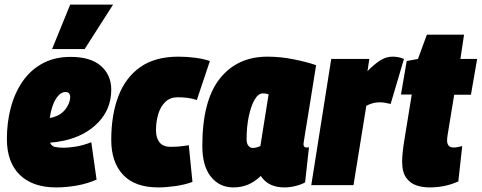

<svg xmlns="http://www.w3.org/2000/svg" viewBox="-20 -807 2100 837"><path d="M401 -24Q360 -6 314 2Q268 10 225 10Q122 10 66 -45Q10 -100 10 -201Q10 -273 27 -337.5Q44 -402 78.5 -452Q113 -502 165.5 -530.5Q218 -559 288 -559Q375 -559 420 -519.5Q465 -480 465 -416Q465 -333 409 -274Q353 -215 260 -194Q227 -187 198 -185Q205 -170 219.5 -166.5Q234 -163 258 -163Q279 -163 310.5 -168Q342 -173 378 -187ZM266 -406Q243 -406 224 -376.5Q205 -347 197 -293Q207 -294 215 -297Q248 -307 266.5 -332.5Q285 -358 286 -382Q286 -406 266 -406ZM207 -593 286 -787H473L349 -593Z M670 10Q568 10 516.5 -45Q465 -100 465 -197Q465 -306 496 -387.5Q527 -469 591.5 -514.5Q656 -560 758 -560Q796 -560 832.5 -555Q869 -550 895 -541L838 -371Q817 -378 796.5 -380.5Q776 -383 754 -383Q722 -383 701 -363Q680 -343 670 -310Q660 -277 660 -239Q660 -207 675 -187Q690 -167 724 -167Q744 -167 761.5 -168.5Q779 -170 803 -174L819 -14Q787 -2 746 4Q705 10 670 10Z M1220 10Q1149 10 1117 -40Q1091 -15 1062 -2.5Q1033 10 997 10Q937 10 899.5 -36.5Q862 -83 862 -171Q862 -368 938 -464Q1014 -560 1146 -560Q1203 -560 1260 -548.5Q1317 -537 1358 -523Q1343 -428 1333 -366.5Q1323 -305 1317 -268Q1311 -231 1308 -212.5Q1305 -194 1304 -187Q1303 -180 1303 -179Q1303 -164 1316 -164Q1318 -164 1321 -164Q1324 -164 1327 -165L1310 -12Q1295 -3 1269.5 3.5Q1244 10 1220 10ZM1115 -170 1151 -396Q1145 -398 1138.5 -399Q1132 -400 1126 -400Q1106 -400 1090 -372.5Q1074 -345 1064.5 -299.5Q1055 -254 1055 -200Q1055 -181 1063 -171.5Q1071 -162 1082 -162Q1090 -162 1099 -164.5Q1108 -167 1115 -170Z M1590 -550 1582 -497Q1617 -532 1641.5 -546Q1666 -560 1690 -560Q1703 -560 1715 -558Q1727 -556 1741 -550L1683 -354Q1671 -357 1658 -359Q1645 -361 1636 -361Q1622 -361 1608.5 -358Q1595 -355 1577 -346L1521 0H1337L1424 -550Z M1995 -170 1978 -16Q1949 -3 1918 3.5Q1887 10 1851 10Q1822 10 1795 1Q1768 -8 1750.5 -32.5Q1733 -57 1733 -104Q1733 -121 1736 -148Q1739 -175 1743 -198L1775 -395H1728L1753 -541L1802 -550L1841 -656H2003L1987 -550H2060L2033 -394H1960L1931 -217Q1930 -211 1929.5 -205Q1929 -199 1929 -194Q1929 -181 1935.5 -172.5Q1942 -164 1958 -164Q1965 -164 1973.5 -165.5Q1982 -167 1995 -170Z"/></svg>

Font: Georama Semi Condensed Black
Style: Italic
Weight: 900
Width: 4
Italic angle: -9°
Designer: Jean-Baptiste Levee
Foundry: Production Type
Version: Version 1.000